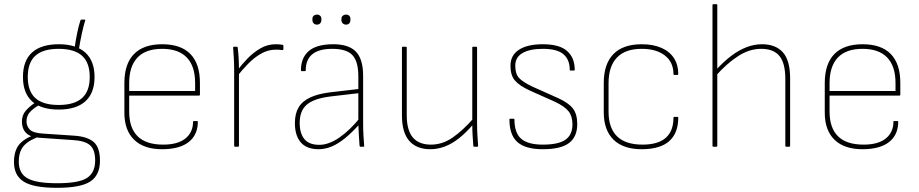

<svg xmlns="http://www.w3.org/2000/svg" viewBox="-20 -703 4405 920"><path d="M253 197Q141 197 94 167.5Q47 138 47 74Q47 20 71.5 -10Q96 -40 149 -58L178 -52Q122 -34 96 -6.5Q70 21 70 72Q70 128 112 151.5Q154 175 254 175Q358 175 397 149.5Q436 124 436 66Q436 14 411 -7.5Q386 -29 327 -32L167 -43Q124 -46 104.5 -66.5Q85 -87 85 -120Q85 -151 103 -172Q121 -193 151 -213L170 -201Q141 -185 124 -166.5Q107 -148 107 -121Q107 -99 122.5 -82.5Q138 -66 185 -63L334 -53Q398 -49 428.5 -23Q459 3 459 67Q459 136 413 166.5Q367 197 253 197ZM261 -178Q177 -178 133.5 -217.5Q90 -257 90 -334Q90 -412 133.5 -451.5Q177 -491 262 -491Q345 -491 389 -451Q433 -411 433 -334Q433 -257 389 -217.5Q345 -178 261 -178ZM261 -200Q336 -200 373 -233Q410 -266 410 -334Q410 -403 373 -436Q336 -469 261 -469Q186 -469 149.5 -436Q113 -403 113 -334Q113 -266 149.5 -233Q186 -200 261 -200ZM358 -467 337 -470Q342 -506 349.5 -543Q357 -580 365 -604Q366 -609 370 -609H385Q390 -609 388 -604Q380 -579 372 -541.5Q364 -504 358 -467Z M761 12Q671 13 623.5 -32.5Q576 -78 576 -163V-305Q576 -397 622 -444Q668 -491 757 -491Q847 -491 892.5 -444Q938 -397 938 -306V-249Q938 -245 934 -245H599V-168Q599 -90 639.5 -50Q680 -10 762 -10Q832 -10 868.5 -39.5Q905 -69 905 -120Q905 -123 909 -123H924Q928 -123 928 -120Q928 -58 885.5 -23.5Q843 11 761 12ZM599 -267H915V-305Q915 -386 875 -427.5Q835 -469 757 -469Q678 -469 638.5 -427Q599 -385 599 -305Z M1106 0Q1102 0 1102 -4V-368Q1102 -397 1100.5 -423Q1099 -449 1097 -475Q1097 -479 1100 -479H1116Q1119 -479 1119 -475Q1122 -451 1123.5 -425Q1125 -399 1125 -371V-356V-4Q1125 0 1121 0ZM1116 -337V-364Q1137 -392 1164.5 -421Q1192 -450 1226.5 -470.5Q1261 -491 1301 -491Q1323 -491 1335 -488Q1338 -487 1338 -483Q1338 -479 1338 -475Q1338 -471 1338 -468Q1338 -462 1330 -463Q1326 -464 1319 -464.5Q1312 -465 1301 -465Q1265 -465 1232 -446.5Q1199 -428 1170 -398.5Q1141 -369 1116 -337Z M1707 0Q1705 0 1704 -1.5Q1703 -3 1703 -4Q1701 -28 1699.5 -54.5Q1698 -81 1697 -109V-121V-338Q1697 -408 1669 -438.5Q1641 -469 1572 -469Q1445 -469 1445 -366Q1445 -362 1442 -362H1426Q1422 -362 1422 -367Q1422 -425 1458.5 -457.5Q1495 -490 1573 -491Q1649 -492 1684.5 -456.5Q1720 -421 1720 -339V-111Q1720 -82 1721.5 -55.5Q1723 -29 1725 -4Q1726 0 1722 0ZM1507 12Q1449 12 1421 -21Q1393 -54 1393 -113Q1393 -158 1410.5 -188Q1428 -218 1466.5 -236Q1505 -254 1565 -261L1703 -277V-257L1565 -241Q1484 -231 1450 -201.5Q1416 -172 1416 -114Q1416 -64 1438.5 -36.5Q1461 -9 1510 -9Q1555 -9 1605.5 -43.5Q1656 -78 1707 -141V-113Q1667 -68 1633 -40.5Q1599 -13 1568 -0.5Q1537 12 1507 12ZM1499 -585Q1489 -585 1483 -591Q1477 -597 1477 -607V-613Q1477 -622 1483 -627.5Q1489 -633 1499 -633Q1508 -633 1514 -627.5Q1520 -622 1520 -613V-607Q1520 -597 1514 -591Q1508 -585 1499 -585ZM1638 -585Q1629 -585 1622.5 -591Q1616 -597 1616 -607V-613Q1616 -622 1622.5 -627.5Q1629 -633 1638 -633Q1648 -633 1653.5 -627.5Q1659 -622 1659 -613V-607Q1659 -597 1653.5 -591Q1648 -585 1638 -585Z M2042 12Q1976 12 1941 -28Q1906 -68 1906 -150V-475Q1906 -479 1910 -479H1925Q1929 -479 1929 -475V-151Q1929 -79 1958 -44.5Q1987 -10 2045 -10Q2100 -10 2149 -44Q2198 -78 2248 -135V-108Q2214 -68 2180 -41Q2146 -14 2111.5 -1Q2077 12 2042 12ZM2252 0Q2249 0 2248 -4Q2246 -30 2244.5 -55.5Q2243 -81 2243 -108V-120V-475Q2243 -479 2246 -479H2262Q2266 -479 2266 -475V-111Q2266 -83 2267.5 -57Q2269 -31 2271 -4Q2271 0 2267 0Z M2581 12Q2498 12 2459.5 -22Q2421 -56 2421 -131Q2421 -134 2425 -134H2441Q2445 -134 2445 -131Q2445 -66 2477.5 -38Q2510 -10 2581 -10Q2656 -10 2689.5 -33.5Q2723 -57 2723 -107Q2723 -146 2704.5 -169.5Q2686 -193 2640 -215L2519 -269Q2469 -292 2447.5 -317Q2426 -342 2426 -388Q2426 -438 2466.5 -464.5Q2507 -491 2581 -491Q2661 -491 2697.5 -458.5Q2734 -426 2734 -368Q2734 -365 2730 -365H2714Q2710 -365 2710 -369Q2710 -417 2680 -443Q2650 -469 2581 -469Q2519 -469 2484 -449Q2449 -429 2449 -388Q2449 -349 2467 -329.5Q2485 -310 2531 -288L2654 -233Q2703 -211 2724.5 -184Q2746 -157 2746 -108Q2746 -48 2707 -18Q2668 12 2581 12Z M3059 12Q2968 13 2920.5 -33Q2873 -79 2873 -165V-305Q2873 -396 2919 -443.5Q2965 -491 3055 -491Q3109 -491 3148.5 -474Q3188 -457 3209 -425Q3230 -393 3230 -349Q3230 -344 3226 -344H3211Q3207 -344 3207 -348Q3207 -405 3166 -437Q3125 -469 3055 -469Q2976 -469 2936 -427Q2896 -385 2896 -304V-168Q2896 -90 2936.5 -50Q2977 -10 3059 -10Q3133 -10 3170 -42.5Q3207 -75 3207 -139Q3207 -143 3211 -143H3226Q3230 -143 3230 -139Q3230 -66 3187.5 -27.5Q3145 11 3059 12Z M3747 0Q3743 0 3743 -4V-325Q3743 -400 3715 -434.5Q3687 -469 3627 -469Q3571 -469 3517.5 -434.5Q3464 -400 3412 -342V-369Q3448 -408 3483.5 -435Q3519 -462 3556 -476.5Q3593 -491 3631 -491Q3697 -491 3731.5 -452Q3766 -413 3766 -328V-4Q3766 0 3762 0ZM3398 0Q3394 0 3394 -4V-679Q3394 -683 3398 -683H3413Q3417 -683 3417 -679V-4Q3417 0 3413 0Z M4117 12Q4027 13 3979.5 -32.5Q3932 -78 3932 -163V-305Q3932 -397 3978 -444Q4024 -491 4113 -491Q4203 -491 4248.5 -444Q4294 -397 4294 -306V-249Q4294 -245 4290 -245H3955V-168Q3955 -90 3995.5 -50Q4036 -10 4118 -10Q4188 -10 4224.5 -39.5Q4261 -69 4261 -120Q4261 -123 4265 -123H4280Q4284 -123 4284 -120Q4284 -58 4241.5 -23.5Q4199 11 4117 12ZM3955 -267H4271V-305Q4271 -386 4231 -427.5Q4191 -469 4113 -469Q4034 -469 3994.5 -427Q3955 -385 3955 -305Z"/></svg>

Font: Sofia Sans Thin
Style: Regular
Weight: 250
Designer: Botio Nikoltchev, Ani Petrova
Foundry: lettersoup
Version: Version 4.101